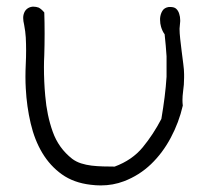

<svg xmlns="http://www.w3.org/2000/svg" viewBox="-20 -523 619 578"><path d="M534.2 -299.8V-289.1Q534.2 -267.6 531.2 -248Q529.3 -233.4 529.3 -221.7Q529.3 -212.9 530.3 -205.1Q518.6 -154.3 494.1 -108.4Q469.7 -62.5 434.6 -28.8Q399.4 4.9 353.5 22.5Q320.3 35.2 283.2 35.2Q268.6 35.2 252.9 33.2Q202.1 27.3 166.5 2Q130.9 -23.4 107.4 -62.5Q84 -101.6 72.3 -151.9Q60.5 -202.1 57.6 -256.8Q56.6 -273.4 56.6 -292Q56.6 -310.5 57.6 -331.1Q58.6 -350.6 58.6 -371.1Q58.6 -390.6 57.6 -410.2Q56.6 -427.7 52.7 -448.2Q49.8 -460 49.8 -468.8Q49.8 -474.6 50.8 -478.5Q53.7 -490.2 61 -496.1Q68.4 -502 78.1 -502.9H81.1Q88.9 -502.9 96.7 -500Q105.5 -495.1 113.3 -485.4Q114.3 -454.1 114.3 -421.9Q114.3 -389.6 113.3 -357.4Q112.3 -338.9 112.3 -321.3Q112.3 -276.4 116.2 -234.4Q121.1 -175.8 138.7 -126.5Q156.2 -77.1 197.3 -44.9Q209 -36.1 224.1 -31.2Q239.3 -26.4 255.9 -24.4Q272.5 -22.5 290.5 -22Q308.6 -21.5 325.2 -21.5Q377.9 -41 409.7 -79.6Q441.4 -118.2 465.8 -165Q471.7 -200.2 475.6 -231Q479.5 -261.7 481.4 -292V-353.5Q479.5 -383.8 475.6 -419.9Q468.8 -428.7 464.8 -442.4Q461.9 -452.1 461.9 -462.9V-467.8Q462.9 -480.5 468.8 -490.2Q474.6 -500 488.3 -502H492.2Q503.9 -502 509.8 -497.1Q516.6 -491.2 519.5 -481.4Q522.5 -472.7 522.5 -461.9V-459Q521.5 -446.3 520.5 -436.5Q520.5 -423.8 522.5 -405.8Q524.4 -387.7 526.9 -368.7Q529.3 -349.6 531.7 -331.1Q534.2 -312.5 534.2 -299.8Z"/></svg>

Font: Crafty Girls
Style: Regular
Weight: 400
Designer: Crystal Kluge
Foundry: Font Diner, Inc DBA Tart Workshop
Version: Version 1.000